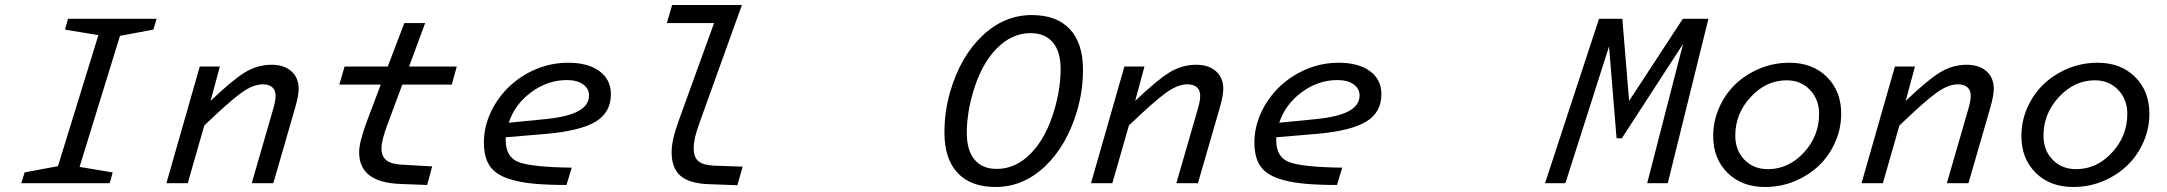

<svg xmlns="http://www.w3.org/2000/svg" viewBox="-20 -730 8636 765"><path d="M65 0 78 -43 211 -68 372 -590 239 -612 251 -655H604L591 -612L458 -587L297 -65L429 -43L417 0Z M776 -465H856L819 -328Q907 -412 956.5 -442Q1006 -472 1062 -472Q1112 -472 1141 -446Q1170 -420 1170 -376Q1170 -363 1166.5 -344Q1163 -325 1155 -297L1069 0H983L1068 -294Q1073 -311 1075.5 -324Q1078 -337 1078 -349Q1078 -371 1064.5 -382.5Q1051 -394 1027 -394Q988 -394 940.5 -359.5Q893 -325 794 -230L728 0H643Z M1583 -393 1522 -229Q1511 -199 1505.5 -177Q1500 -155 1500 -138Q1500 -107 1519.5 -91.5Q1539 -76 1580 -74L1702 -67L1682 7L1576 3Q1493 0 1452 -31.5Q1411 -63 1411 -123Q1411 -144 1418 -172Q1425 -200 1439 -239L1497 -393H1332L1353 -465H1525L1591 -638H1674L1610 -465H1800L1780 -393Z M2258 -62 2237 7Q2166 7 2114 2.5Q2062 -2 2026 -12Q1963 -28 1935.5 -63Q1908 -98 1908 -163Q1908 -224 1935.5 -283Q1963 -342 2012 -388Q2060 -432 2119.5 -456Q2179 -480 2244 -480Q2323 -480 2368.5 -446.5Q2414 -413 2414 -355Q2414 -282 2353.5 -245.5Q2293 -209 2161 -197L1995 -183Q1995 -180 1995 -177Q1995 -174 1995 -171Q1995 -102 2049.5 -83Q2104 -64 2258 -62ZM2327 -350Q2327 -377 2303 -394Q2279 -411 2239 -411Q2162 -411 2096.5 -362.5Q2031 -314 2007 -241L2159 -256Q2244 -265 2285.5 -288Q2327 -311 2327 -350Z M2656 -123Q2656 -149 2663 -179.5Q2670 -210 2686 -254L2825 -638H2637L2658 -710H2936L2768 -243Q2754 -204 2749 -182Q2744 -160 2744 -139Q2744 -104 2762.5 -88Q2781 -72 2825 -70L2939 -66L2918 8L2808 4Q2729 2 2692.5 -28.5Q2656 -59 2656 -123Z M3766 -365Q3807 -505 3894 -587.5Q3981 -670 4091 -670Q4190 -670 4242.5 -614Q4295 -558 4295 -453Q4295 -411 4289.5 -371.5Q4284 -332 4272 -290Q4231 -150 4144 -67.5Q4057 15 3947 15Q3848 15 3795.5 -41Q3743 -97 3743 -202Q3743 -244 3748.5 -283.5Q3754 -323 3766 -365ZM3832 -201Q3832 -131 3863 -94Q3894 -57 3952 -57Q4028 -57 4089 -120.5Q4150 -184 4182 -296Q4194 -337 4200 -377.5Q4206 -418 4206 -454Q4206 -524 4175 -561Q4144 -598 4086 -598Q4010 -598 3949 -534.5Q3888 -471 3856 -359Q3844 -318 3838 -277.5Q3832 -237 3832 -201Z M4460 -465H4540L4503 -328Q4591 -412 4640.5 -442Q4690 -472 4746 -472Q4796 -472 4825 -446Q4854 -420 4854 -376Q4854 -363 4850.5 -344Q4847 -325 4839 -297L4753 0H4667L4752 -294Q4757 -311 4759.5 -324Q4762 -337 4762 -349Q4762 -371 4748.5 -382.5Q4735 -394 4711 -394Q4672 -394 4624.5 -359.5Q4577 -325 4478 -230L4412 0H4327Z M5328 -62 5307 7Q5236 7 5184 2.5Q5132 -2 5096 -12Q5033 -28 5005.5 -63Q4978 -98 4978 -163Q4978 -224 5005.5 -283Q5033 -342 5082 -388Q5130 -432 5189.5 -456Q5249 -480 5314 -480Q5393 -480 5438.5 -446.5Q5484 -413 5484 -355Q5484 -282 5423.5 -245.5Q5363 -209 5231 -197L5065 -183Q5065 -180 5065 -177Q5065 -174 5065 -171Q5065 -102 5119.5 -83Q5174 -64 5328 -62ZM5397 -350Q5397 -377 5373 -394Q5349 -411 5309 -411Q5232 -411 5166.5 -362.5Q5101 -314 5077 -241L5229 -256Q5314 -265 5355.5 -288Q5397 -311 5397 -350Z M6685 -655H6787L6625 0H6543L6686 -555L6442 -179H6421L6391 -545L6217 0H6136L6351 -655H6444L6471 -328Z M6806 -188Q6806 -247 6829.5 -300.5Q6853 -354 6894 -394Q6935 -433 6990.5 -456.5Q7046 -480 7110 -480Q7202 -480 7259 -423.5Q7316 -367 7316 -277Q7316 -218 7292.5 -164.5Q7269 -111 7229 -72Q7188 -32 7132 -8.5Q7076 15 7012 15Q6920 15 6863 -41.5Q6806 -98 6806 -188ZM6894 -190Q6894 -131 6930.5 -93.5Q6967 -56 7024 -56Q7106 -56 7167 -122Q7228 -188 7228 -276Q7228 -334 7191.5 -372Q7155 -410 7099 -410Q7017 -410 6955.5 -343.5Q6894 -277 6894 -190Z M7530 -465H7610L7573 -328Q7661 -412 7710.5 -442Q7760 -472 7816 -472Q7866 -472 7895 -446Q7924 -420 7924 -376Q7924 -363 7920.5 -344Q7917 -325 7909 -297L7823 0H7737L7822 -294Q7827 -311 7829.5 -324Q7832 -337 7832 -349Q7832 -371 7818.5 -382.5Q7805 -394 7781 -394Q7742 -394 7694.5 -359.5Q7647 -325 7548 -230L7482 0H7397Z M8034 -188Q8034 -247 8057.5 -300.5Q8081 -354 8122 -394Q8163 -433 8218.5 -456.5Q8274 -480 8338 -480Q8430 -480 8487 -423.5Q8544 -367 8544 -277Q8544 -218 8520.5 -164.5Q8497 -111 8457 -72Q8416 -32 8360 -8.5Q8304 15 8240 15Q8148 15 8091 -41.5Q8034 -98 8034 -188ZM8122 -190Q8122 -131 8158.5 -93.5Q8195 -56 8252 -56Q8334 -56 8395 -122Q8456 -188 8456 -276Q8456 -334 8419.5 -372Q8383 -410 8327 -410Q8245 -410 8183.5 -343.5Q8122 -277 8122 -190Z"/></svg>

Font: Intel One Mono
Style: Italic
Weight: 400
Italic angle: -16°
Monospace: yes
Designer: Fred Shallcrass
Foundry: Frere-Jones Type LLC
Version: Version 1.400;hotconv 1.1.0;makeotfexe 2.6.0;FJTRelease1.4